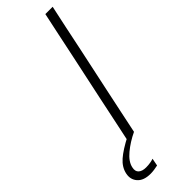

<svg xmlns="http://www.w3.org/2000/svg" viewBox="-373 -724 938 938"><g transform="rotate(-45 96.0 -255.0)"><path d="M53 0Q65.5 -60.5 77.5 -116Q89.5 -171.5 103 -237.5L153 -472Q167.5 -540 179.2 -596.5Q191 -653 204 -713H254.5Q241.5 -653 229.5 -596.5Q217.5 -540 203.5 -472L153.5 -237.5Q139.5 -171.5 127.8 -116Q116 -60.5 103.5 0ZM16.5 202.5Q-31 202.5 -53 177.5Q-75 152.5 -67.5 117Q-60 81 -28.2 53Q3.5 25 67.5 -8L70 -20.5L94.5 -22L103.5 0Q56 22.5 18.8 53.5Q-18.5 84.5 -25 117Q-30.5 141 -17 153Q-3.5 165 22.5 165Q39 165 52.8 162.5Q66.5 160 74.5 157L67 196Q57 198.5 42.5 200.5Q28 202.5 16.5 202.5Z"/></g></svg>

Font: Commissioner ExtraLight
Style: Italic
Weight: 200
Italic angle: -12°
Designer: Kostas Bartsokas
Foundry: Kostas Bartsokas
Version: Version 1.000; ttfautohint (v1.8.3)